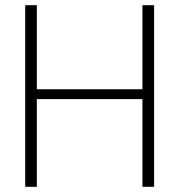

<svg xmlns="http://www.w3.org/2000/svg" viewBox="-20 -720 691 740"><path d="M529 0V-700H574V0ZM77 0V-700H122V0ZM107 -338V-376H547V-338Z"/></svg>

Font: DM Sans 18pt ExtraLight
Style: Regular
Weight: 250
Designer: Colophon Foundry, Jonny Pinhorn
Foundry: Colophon Foundry
Version: Version 4.004;gftools[0.9.30]